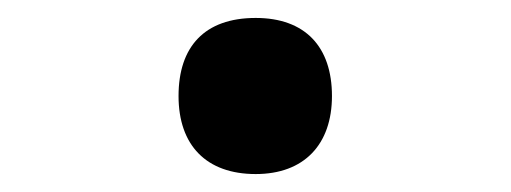

<svg xmlns="http://www.w3.org/2000/svg" viewBox="-20 -183 570 214"><path d="M265 11C319 11 350 -22 350 -76C350 -131 320 -163 265 -163C208 -163 179 -131 179 -76C179 -21 210 11 265 11Z"/></svg>

Font: Noto Sans Mono Condensed ExtraBold
Style: Regular
Weight: 800
Width: 3
Designer: Monotype Design Team
Foundry: Monotype Imaging Inc.
Version: Version 2.014